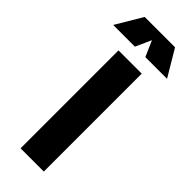

<svg xmlns="http://www.w3.org/2000/svg" viewBox="-356 -1020 1051 1051"><g transform="rotate(45 169.5 -494.5)"><path d="M0 0ZM80 -758H260V0H80ZM210 -836 170 -927 129 -836H-39L52 -989H287L378 -836Z"/></g></svg>

Font: Biryani Heavy
Style: Regular
Weight: 900
Designer: Dan Reynolds and Mathieu Réguer
Foundry: Dan Reynolds and Mathieu Réguer
Version: Version 1.003; ttfautohint (v1.1) -l 5 -r 5 -G 72 -x 0 -D la